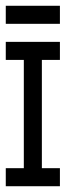

<svg xmlns="http://www.w3.org/2000/svg" viewBox="-20 -645 290 665"><path d="M0 -437.5V-500H62.5V-437.5ZM62.5 -437.5V-500H125V-437.5ZM125 -437.5V-500H187.5V-437.5ZM62.5 -375V-437.5H125V-375ZM62.5 -312.5V-375H125V-312.5ZM62.5 -250V-312.5H125V-250ZM62.5 -187.5V-250H125V-187.5ZM62.5 -125V-187.5H125V-125ZM62.5 -62.5V-125H125V-62.5ZM0 0V-62.5H62.5V0ZM62.5 0V-62.5H125V0ZM125 0V-62.5H187.5V0ZM0 -562.5V-625H62.5V-562.5ZM62.5 -562.5V-625H125V-562.5ZM125 -562.5V-625H187.5V-562.5Z"/></svg>

Font: AprilSans
Style: Regular
Weight: 400
Designer: typesprite
Version: Version 1.001;PS 001.001;hotconv 1.0.88;makeotf.lib2.5.64775